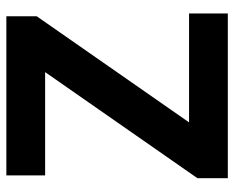

<svg xmlns="http://www.w3.org/2000/svg" viewBox="-88 -666 754 619"><g transform="rotate(-90 289.5 -357.0)"><path d="M555 0H24V-98L366 -589H33V-714H546V-616L204 -125H555Z"/></g></svg>

Font: Noto Sans Kannada
Style: Regular
Weight: 400
Designer: Jelle Bosma - Monotype Design Team
Foundry: Monotype Imaging Inc.
Version: Version 2.003